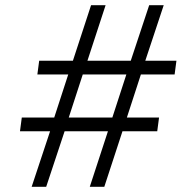

<svg xmlns="http://www.w3.org/2000/svg" viewBox="-20 -720 711 740"><path d="M173 -214H57L64 -267H189L243 -433H124L131 -486H261L331 -700H387L317 -486H484L555 -700H611L540 -486H660L653 -433H523L469 -267H593L586 -214H452L382 0H326L396 -214H229L158 0H102ZM413 -267 467 -433H299L245 -267Z"/></svg>

Font: Haskoy Light
Style: Italic
Weight: 300
Designer: Ertekin Erdin
Foundry: Ertekin Erdin
Version: Version 2.000; ttfautohint (v1.8.4.7-5d5b)